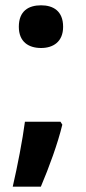

<svg xmlns="http://www.w3.org/2000/svg" viewBox="-20 -575 326 724"><path d="M51 -474C51 -417 88 -394 135 -394C180 -394 218 -417 218 -474C218 -534 180 -555 135 -555C88 -555 51 -534 51 -474ZM208 -116H74C65 -47 46 51 28 129H134C165 56 198 -34 215 -105Z"/></svg>

Font: Noto Sans Display
Style: Bold
Weight: 700
Designer: Monotype Design Team
Foundry: Monotype Imaging Inc.
Version: Version 1.900